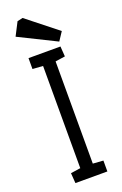

<svg xmlns="http://www.w3.org/2000/svg" viewBox="-170 -946 633 994"><g transform="rotate(-20 146.5 -448.5)"><path d="M62 0 58 -56 112 -64V-627L55 -631V-691H231L235 -635L181 -627V-64L238 -60V0ZM234 -717 30 -818 67 -890 97 -897 265 -764Z"/></g></svg>

Font: Kreon Light
Style: Regular
Weight: 300
Designer: Julia Petretta
Foundry: Julia Petretta and Eli Heuer
Version: Version 2.002